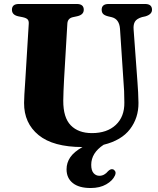

<svg xmlns="http://www.w3.org/2000/svg" viewBox="-20 -720 792 965"><path d="M601 -305 583 -576.5Q579 -624 542 -633.5L523 -638Q505.5 -642.5 498.2 -650.2Q491 -658 491 -671Q491 -700 526 -700H709Q744 -700 744 -671Q744 -648 711.5 -638L693.5 -634Q667 -626 658.2 -611.2Q649.5 -596.5 651.5 -572L671 -306Q675 -257 676 -203Q676.5 -127.5 633.5 -71Q590.5 -14.5 501 7.5Q438.5 48.5 438.5 108.5Q438.5 136.5 450.2 150Q462 163.5 479.5 163.5Q504.5 163.5 523.5 140Q536.5 127.5 547.5 131Q554.5 133 559 141Q563.5 149 557.5 162.5Q546 188 514 206.5Q482 225 435.5 225Q377 225 345.8 200Q314.5 175 314.5 131Q314.5 98 333.2 70.5Q352 43 394.5 19Q247.5 19 174 -41Q100.5 -101 101 -202.5Q101 -217.5 102.5 -245Q104 -272.5 107.5 -322L124.5 -600.5Q125.5 -615 119 -622.2Q112.5 -629.5 94.5 -633.5L72 -638Q40 -645 40 -671Q40 -700 75 -700H366Q401 -700 401 -671Q401 -646 368.5 -638.5L345.5 -633.5Q320 -627.5 318.5 -601L302 -321Q300 -288 299.2 -261.2Q298.5 -234.5 298 -214.5Q297.5 -129 335.8 -90Q374 -51 442 -51Q518 -51 562 -92.2Q606 -133.5 605 -205Q605 -240 603.8 -262.5Q602.5 -285 601 -305Z"/></svg>

Font: Fraunces 9pt S000
Style: Bold
Weight: 700
Version: Version 1.000; ttfautohint (v1.8.3)